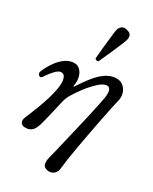

<svg xmlns="http://www.w3.org/2000/svg" viewBox="-179 -886 952 1198"><g transform="rotate(20 296.5 -287.0)"><path d="M287 211Q259 200 258.5 178Q258 156 270 131Q276 119 291 84Q306 49 327 0.5Q348 -48 371 -101Q394 -154 414.5 -203.5Q435 -253 450 -290.5Q465 -328 470 -343Q481 -378 475.5 -396.5Q470 -415 450 -415Q428 -415 399.5 -398Q371 -381 341.5 -356Q312 -331 288 -306Q264 -281 251 -265Q246 -258 240 -248.5Q234 -239 230 -231Q225 -219 214.5 -194.5Q204 -170 192 -141.5Q180 -113 168.5 -87.5Q157 -62 150 -47Q143 -33 132 -18Q121 -3 103.5 4.5Q86 12 59 6Q40 1 34.5 -14.5Q29 -30 42 -51Q47 -59 63 -84Q79 -109 99.5 -143.5Q120 -178 139.5 -216Q159 -254 172 -290Q185 -326 185 -352Q185 -395 153 -395Q139 -395 119.5 -381.5Q100 -368 83 -352Q66 -336 58 -327Q51 -320 43 -322.5Q35 -325 31.5 -334Q28 -343 34 -354Q41 -367 57 -387.5Q73 -408 95.5 -429Q118 -450 145 -464Q172 -478 201 -478Q233 -478 250.5 -457.5Q268 -437 270.5 -406Q273 -375 260 -342Q259 -338 260.5 -337Q262 -336 265 -339Q280 -354 303 -377.5Q326 -401 353.5 -424Q381 -447 412.5 -462.5Q444 -478 476 -478Q516 -478 537 -457Q558 -436 562 -406Q566 -376 553 -348Q545 -330 529 -291Q513 -252 493 -200Q473 -148 452 -92Q431 -36 412 16Q393 68 380 107.5Q367 147 362 166Q353 200 330 209.5Q307 219 287 211ZM353.2 -538Q346.6 -535.4 339.2 -539.2Q331.8 -543 329.7 -548.7Q330.8 -552.8 336.3 -573.3Q341.8 -593.8 349.9 -622.7Q358 -651.6 366.6 -680.8Q375.1 -710 382 -733.1Q388.9 -756.1 393 -763.1Q400.1 -778.7 416 -786.2Q431.9 -793.6 453.2 -782.8Q477.6 -772.6 479.9 -756.6Q482.2 -740.6 475 -725Q471.5 -717.1 458.8 -697.1Q446.1 -677.1 429.3 -651.2Q412.5 -625.3 395.6 -600.6Q378.7 -575.8 366.7 -558.5Q354.8 -541.2 353.2 -538Z"/></g></svg>

Font: TsukuhouMincho
Style: Regular
Weight: 400
Designer: Iose
Foundry: Typographish
Version: Version 1.001; ttfautohint (v1.8.3)